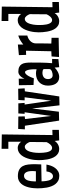

<svg xmlns="http://www.w3.org/2000/svg" viewBox="792 -1542 759 2382"><g transform="rotate(-90 1171.0 -350.5)"><path d="M325.7 -295.9Q325.7 -255.9 322.8 -217.8L112.8 -213.9Q112.8 -203.6 113.8 -189.2Q114.7 -174.8 116.9 -158.9Q119.1 -143.1 123.3 -127.7Q127.4 -112.3 134.3 -99.9Q141.1 -87.4 151.1 -79.8Q161.1 -72.3 175.3 -72.3Q190.4 -72.3 201.4 -80.3Q212.4 -88.4 219.5 -100.3Q226.6 -112.3 230.5 -126.5Q234.4 -140.6 235.8 -153.3H320.8Q316.4 -125.5 306.2 -97.2Q295.9 -68.8 278.8 -45.9Q261.7 -22.9 237.3 -8.5Q212.9 5.9 180.2 5.9Q146 5.9 121.3 -7.1Q96.7 -20 79.6 -41.5Q62.5 -63 51.8 -91.1Q41 -119.1 35.4 -149.2Q29.8 -179.2 27.8 -209.5Q25.9 -239.7 25.9 -265.6Q25.9 -289.1 28.6 -316.4Q31.2 -343.8 37.6 -370.6Q43.9 -397.5 54.9 -422.4Q65.9 -447.3 82.5 -466.1Q99.1 -484.9 122.1 -496.3Q145 -507.8 175.3 -507.8Q227.1 -507.8 256.8 -491.5Q286.6 -475.1 302 -446.5Q317.4 -418 321.5 -379.2Q325.7 -340.3 325.7 -295.9ZM240.7 -324.2Q240.7 -338.9 239 -357.4Q237.3 -376 231.2 -392.6Q225.1 -409.2 213.4 -420.4Q201.7 -431.6 182.1 -431.6Q165 -431.6 153.3 -424.1Q141.6 -416.5 133.8 -404.3Q126 -392.1 121.6 -376.2Q117.2 -360.4 115.2 -344Q113.3 -327.6 112.5 -312Q111.8 -296.4 111.8 -284.2H237.8Q240.7 -304.7 240.7 -324.2Z M751.5 1 620.6 4.9 613.8 -51.8Q597.7 -25.4 570.8 -10.3Q543.9 4.9 513.2 4.9Q482.9 4.9 461.2 -7.8Q439.5 -20.5 424.1 -41.5Q408.7 -62.5 399.2 -89.4Q389.6 -116.2 384.5 -144.5Q379.4 -172.9 377.4 -200.2Q375.5 -227.5 375.5 -250Q375.5 -272.5 378.4 -300.5Q381.3 -328.6 388.4 -357.4Q395.5 -386.2 407 -413.6Q418.5 -440.9 435.3 -462.4Q452.1 -483.9 475.1 -496.8Q498 -509.8 527.8 -509.8Q550.8 -509.8 571.5 -497.8Q592.3 -485.8 604 -466.8V-626H516.1V-710L694.8 -707L687 -78.1L751.5 -80.1ZM601.1 -359.4Q598.1 -368.2 592.8 -378.9Q587.4 -389.6 579.8 -399.2Q572.3 -408.7 562.7 -415.3Q553.2 -421.9 542.5 -421.9Q526.4 -421.9 514.4 -412.6Q502.4 -403.3 494.1 -388.7Q485.8 -374 480.2 -355.7Q474.6 -337.4 471.7 -319.1Q468.8 -300.8 467.5 -284.4Q466.3 -268.1 466.3 -256.8Q466.3 -246.6 466.3 -230Q466.3 -213.4 467.8 -194.1Q469.2 -174.8 472.9 -155Q476.6 -135.3 483.4 -119.1Q490.2 -103 501 -93Q511.7 -83 527.8 -83Q540 -83 551.3 -90.1Q562.5 -97.2 571.8 -107.7Q581.1 -118.2 588.1 -129.9Q595.2 -141.6 599.1 -151.4Z M1266.6 -423.8 1229.5 -420.9 1166 5.9 1055.7 8.8 1016.6 -331.1 976.6 1 866.2 3.9 802.7 -420.9H757.8L762.7 -503.9L917 -502L918.9 -422.9L885.7 -418.9L923.8 -93.8L969.7 -423.8H950.2L955.1 -502H1080.1L1085.9 -423.8H1065.4L1113.3 -93.8L1155.3 -423.8H1117.2L1122.1 -502L1261.7 -503.9Z M1631.3 -83 1629.4 -4.9 1528.8 4.9 1523.9 -51.8Q1513.7 -40.5 1500.2 -30.5Q1486.8 -20.5 1471.4 -12.5Q1456.1 -4.4 1439.7 0.2Q1423.3 4.9 1407.7 4.9Q1377.4 4.9 1356.7 -7.1Q1335.9 -19 1323.5 -38.8Q1311 -58.6 1305.7 -84Q1300.3 -109.4 1300.3 -135.7Q1300.3 -168.9 1311.3 -196.3Q1322.3 -223.6 1342 -242.9Q1361.8 -262.2 1389.6 -272.7Q1417.5 -283.2 1450.7 -283.2Q1463.9 -283.2 1476.8 -281.5Q1489.7 -279.8 1502.4 -275.4Q1503.4 -283.7 1503.4 -291Q1503.4 -298.3 1503.4 -306.6Q1503.4 -311 1502.9 -321Q1502.4 -331.1 1501.2 -343.5Q1500 -356 1497.6 -369.4Q1495.1 -382.8 1491 -393.8Q1486.8 -404.8 1481.2 -411.9Q1475.6 -418.9 1467.3 -418.9Q1458 -418.9 1449.2 -412.6Q1440.4 -406.2 1432.6 -396.2Q1424.8 -386.2 1418.2 -373.8Q1411.6 -361.3 1406.2 -349.1Q1400.9 -336.9 1397 -326.4Q1393.1 -315.9 1391.1 -309.6L1308.1 -313.5L1305.2 -495.1L1386.2 -497.1V-425.8Q1391.1 -438.5 1399.4 -452.1Q1407.7 -465.8 1418.7 -476.8Q1429.7 -487.8 1443.1 -494.9Q1456.5 -502 1472.2 -502Q1509.3 -502 1532 -490.7Q1554.7 -479.5 1566.7 -459.2Q1578.6 -439 1582.5 -410.4Q1586.4 -381.8 1586.4 -347.7Q1586.4 -281.2 1585.4 -215.3Q1584.5 -149.4 1578.6 -83ZM1505.4 -116.2V-187.5Q1498.5 -197.3 1485.1 -200.2Q1471.7 -203.1 1460.4 -203.1Q1425.3 -203.1 1403.3 -185.8Q1381.3 -168.5 1381.3 -130.9Q1381.3 -107.9 1393.6 -92Q1405.8 -76.2 1430.2 -76.2Q1438 -76.2 1450.9 -78.4Q1463.9 -80.6 1475.8 -85.4Q1487.8 -90.3 1496.6 -97.9Q1505.4 -105.5 1505.4 -116.2Z M1921.9 -390.6Q1903.3 -386.7 1885.7 -377.4Q1868.2 -368.2 1854.5 -354.7Q1840.8 -341.3 1832.5 -324Q1824.2 -306.6 1824.2 -286.1Q1824.2 -237.3 1823.7 -189.5Q1823.2 -141.6 1822.3 -92.8L1893.6 -89.8V-2L1655.3 2.9L1662.1 -89.8L1726.6 -92.8L1733.4 -407.2L1681.6 -405.3L1678.7 -495.1L1809.6 -507.8V-440.4Q1819.8 -448.7 1833.5 -458.5Q1847.2 -468.3 1862.3 -477.1Q1877.4 -485.8 1892.8 -492.9Q1908.2 -500 1921.9 -502.9Z M2337.4 1 2206.5 4.9 2199.7 -51.8Q2183.6 -25.4 2156.7 -10.3Q2129.9 4.9 2099.1 4.9Q2068.8 4.9 2047.1 -7.8Q2025.4 -20.5 2010 -41.5Q1994.6 -62.5 1985.1 -89.4Q1975.6 -116.2 1970.5 -144.5Q1965.3 -172.9 1963.4 -200.2Q1961.4 -227.5 1961.4 -250Q1961.4 -272.5 1964.4 -300.5Q1967.3 -328.6 1974.4 -357.4Q1981.4 -386.2 1992.9 -413.6Q2004.4 -440.9 2021.2 -462.4Q2038.1 -483.9 2061 -496.8Q2084 -509.8 2113.8 -509.8Q2136.7 -509.8 2157.5 -497.8Q2178.2 -485.8 2189.9 -466.8V-626H2102.1V-710L2280.8 -707L2272.9 -78.1L2337.4 -80.1ZM2187 -359.4Q2184.1 -368.2 2178.7 -378.9Q2173.3 -389.6 2165.8 -399.2Q2158.2 -408.7 2148.7 -415.3Q2139.2 -421.9 2128.4 -421.9Q2112.3 -421.9 2100.3 -412.6Q2088.4 -403.3 2080.1 -388.7Q2071.8 -374 2066.2 -355.7Q2060.5 -337.4 2057.6 -319.1Q2054.7 -300.8 2053.5 -284.4Q2052.2 -268.1 2052.2 -256.8Q2052.2 -246.6 2052.2 -230Q2052.2 -213.4 2053.7 -194.1Q2055.2 -174.8 2058.8 -155Q2062.5 -135.3 2069.3 -119.1Q2076.2 -103 2086.9 -93Q2097.7 -83 2113.8 -83Q2126 -83 2137.2 -90.1Q2148.4 -97.2 2157.7 -107.7Q2167 -118.2 2174.1 -129.9Q2181.2 -141.6 2185.1 -151.4Z"/></g></svg>

Font: Maiden Orange
Style: Regular
Weight: 400
Designer: Astigmatic (AOETI)
Foundry: Astigmatic (AOETI)
Version: Version 1.001